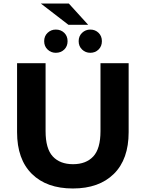

<svg xmlns="http://www.w3.org/2000/svg" viewBox="-20 -1059 828 1091"><path d="M394 12Q245 12 161 -71Q77 -154 77 -308V-700H239V-314Q239 -214 280 -170Q321 -126 395 -126Q469 -126 510 -170Q551 -214 551 -314V-700H711V-308Q711 -154 627 -71Q543 12 394 12ZM493 -759Q466 -759 446.5 -777.5Q427 -796 427 -825Q427 -854 446.5 -872.5Q466 -891 493 -891Q521 -891 540 -872.5Q559 -854 559 -825Q559 -796 540 -777.5Q521 -759 493 -759ZM297 -759Q270 -759 250.5 -777.5Q231 -796 231 -825Q231 -854 250.5 -872.5Q270 -891 297 -891Q326 -891 345 -872.5Q364 -854 364 -825Q364 -796 345 -777.5Q326 -759 297 -759ZM369 -918 212 -1039H371L481 -918Z"/></svg>

Font: Montserrat Thin
Style: Bold
Weight: 700
Version: Version 9.000